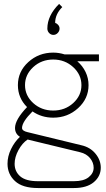

<svg xmlns="http://www.w3.org/2000/svg" viewBox="-20 -740 540 974"><path d="M282.2 -595.2Q282.2 -582.5 272.9 -572.8Q263.7 -563 251 -563Q238.3 -563 229.2 -572.5Q220.2 -582 220.2 -595.2Q220.2 -660.6 279.8 -720.2L295.9 -704.1Q259.8 -668 259.8 -624Q269 -621.1 275.6 -613Q282.2 -605 282.2 -595.2ZM120.1 -32.2Q93.3 -14.6 73.7 21.2Q54.2 57.1 54.2 90.8Q54.2 129.9 82.5 154.5Q110.8 179.2 172.9 179.2H355Q404.8 179.2 429.9 158.9Q455.1 138.7 455.1 110.8Q455.1 85 437 62.5Q418.9 40 386.2 32.2ZM91.8 -90.8Q91.8 -76.2 119.1 -69.8L394 -2.9Q438 7.3 464.6 39.8Q491.2 72.3 491.2 110.8Q491.2 154.3 455.8 184.1Q420.4 213.9 355 213.9H172.9Q94.2 213.9 56.2 178.7Q18.1 143.6 18.1 90.8Q18.1 53.2 35.9 16.4Q53.7 -20.5 81.1 -45.9Q56.2 -61.5 56.2 -90.8Q56.2 -132.8 117.2 -196.8Q70.8 -243.2 70.8 -308.1Q70.8 -377 123.5 -425Q176.3 -473.1 250 -473.1Q279.3 -473.1 308.1 -463.9H481.9V-429.2H372.1Q398.9 -406.2 414.1 -374.8Q429.2 -343.3 429.2 -308.1Q429.2 -239.7 376.2 -191.4Q323.2 -143.1 250 -143.1Q190.9 -143.1 145 -174.8Q91.8 -121.6 91.8 -90.8ZM250 -438Q190.4 -438 148.7 -399.7Q106.9 -361.3 106.9 -308.1Q106.9 -254.9 148.7 -217Q190.4 -179.2 250 -179.2Q309.6 -179.2 351.3 -217Q393.1 -254.9 393.1 -308.1Q393.1 -361.3 351.1 -399.7Q309.1 -438 250 -438Z"/></svg>

Font: Rawengulk
Style: Regular
Weight: 400
Version: Version 0.92